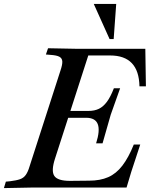

<svg xmlns="http://www.w3.org/2000/svg" viewBox="-48 -960 767 983"><path d="M-28 3 -18 -30 3 -32Q36 -36 54.5 -42.5Q73 -49 84 -64.5Q95 -80 103 -107L261 -597Q272 -629 271 -645.5Q270 -662 256 -669.5Q242 -677 211 -679L187 -681L198 -713L353 -710H696L699 -518H666Q663 -676 516 -676H404L234 -149Q213 -85 230 -59.5Q247 -34 310 -34L408 -35Q465 -35 506 -53Q547 -71 578.5 -112Q610 -153 637 -220H670L624 -80L600 0H124ZM444 -226Q465 -292 452.5 -324.5Q440 -357 393 -357H263L274 -392H404Q436 -392 458.5 -403Q481 -414 499.5 -439Q518 -464 535 -508H567L519 -373L477 -226ZM534 -760H513L432 -940H547Z"/></svg>

Font: Baskervville SemiBold
Style: Italic
Weight: 600
Italic angle: -18°
Version: Version 1.100